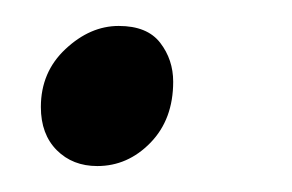

<svg xmlns="http://www.w3.org/2000/svg" viewBox="-20 -117 225 148"><path d="M11.5 -34.5Q11.5 -61.5 30.5 -79.2Q49.5 -97 71.5 -97Q93.5 -97 103.5 -84Q113.5 -71 113.5 -54Q113.5 -25 96 -7Q78.5 11 55 11Q36 11 23.8 -1.2Q11.5 -13.5 11.5 -34.5Z"/></svg>

Font: Merriweather 96pt Light
Style: Italic
Weight: 300
Italic angle: -7.8°
Version: Version 2.101